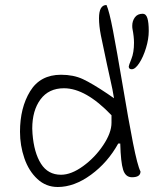

<svg xmlns="http://www.w3.org/2000/svg" viewBox="-20 -749 622 768"><path d="M60 -222Q60 -318 100.5 -384Q141 -450 224 -450Q274 -450 311.5 -432.5Q349 -415 410 -374L436 -356Q431 -389 421 -432Q411 -475 408 -491Q391 -569 383.5 -607.5Q376 -646 376 -676Q376 -729 406 -729Q417 -705 432 -626.5Q447 -548 470 -412Q494 -268 512 -177Q530 -86 542 -63Q542 -40 508 -40Q482 -40 472.5 -70Q463 -100 461 -175H453Q411 -99 344 -50Q277 -1 211 -1Q164 -1 129.5 -33Q95 -65 77.5 -116Q60 -167 60 -222ZM426 -258V-288Q323 -396 236 -396Q175 -396 142 -351.5Q109 -307 109 -235L110 -214Q116 -138 144 -94Q172 -50 224 -50Q265 -50 312.5 -84.5Q360 -119 393 -168.5Q426 -218 426 -258ZM516 -578Q516 -602 510 -633Q509 -637 509 -646Q509 -665 519.5 -679.5Q530 -694 551 -694Q564 -694 569.5 -676.5Q575 -659 575 -625Q575 -593 564 -557Q553 -521 537 -496.5Q521 -472 507 -472Q495 -472 495 -483Q495 -487 505.5 -513Q516 -539 516 -578Z"/></svg>

Font: Indie Flower
Style: Regular
Weight: 400
Designer: Kimberly Geswein
Foundry: Kimberly Geswein
Version: Version 2.000